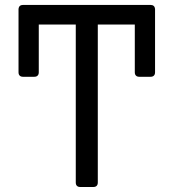

<svg xmlns="http://www.w3.org/2000/svg" viewBox="-20 -747 693 767"><path d="M71.7 -727.3H581.7Q589.5 -727.3 594.1 -723.2Q598.7 -719.1 599.4 -711.6V-458.1Q599.4 -449.6 594.8 -445Q590.2 -440.3 581.7 -440.3H536.2Q527.7 -440.3 523.1 -445Q518.5 -449.6 518.5 -458.1V-649.1H370.7V-17.8Q370.7 -9.2 366.1 -4.6Q361.5 0 353 0H300.4Q291.9 0 287.3 -4.6Q282.7 -9.2 282.7 -17.8V-649.1H134.9V-458.1Q134.9 -449.6 130.3 -445Q125.7 -440.3 117.2 -440.3H71.7Q63.2 -440.3 58.6 -445Q54 -449.6 54 -458.1V-711.6Q54.7 -719.1 59.3 -723.2Q63.9 -727.3 71.7 -727.3Z"/></svg>

Font: DeltaSans
Style: Regular
Weight: 400
Designer: Rasmus Andersson
Foundry: rsms
Version: Version 3.012